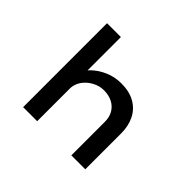

<svg xmlns="http://www.w3.org/2000/svg" viewBox="-162 -969 1197 1197"><g transform="rotate(45 436.5 -370.0)"><path d="M164 0V-740H286V-393L251 -385Q263 -424 297.5 -458.5Q332 -493 383 -515.5Q434 -538 492 -538Q565 -538 614 -509.5Q663 -481 687.5 -431Q712 -381 712 -316V0H589V-296Q589 -338 571 -368Q553 -398 522 -414Q491 -430 449 -431Q414 -431 384.5 -418Q355 -405 333 -384.5Q311 -364 299.5 -339Q288 -314 288 -289V0H226Q199 0 183.5 0Q168 0 164 0Z"/></g></svg>

Font: Lexend Mega Medium
Style: Regular
Weight: 500
Version: Version 1.007